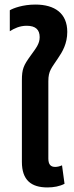

<svg xmlns="http://www.w3.org/2000/svg" viewBox="-20 -813 325 842"><path d="M188 9C216 9 242 4 263 -7L252 -88C243 -84 232 -81 222 -81C202 -81 192 -92 192 -118V-457C192 -503 206 -514 234 -557C254 -586 275 -622 275 -673C275 -754 221 -793 135 -793C80 -793 38 -777 23 -768V-676C42 -688 66 -700 97 -700C137 -700 154 -682 154 -650C154 -621 138 -602 115 -570C83 -526 76 -510 76 -460V-103C76 -23 117 9 188 9Z"/></svg>

Font: Noto Sans Thai UI Cond SemBd
Style: Regular
Weight: 600
Width: 3
Designer: Monotype Design Team
Foundry: Monotype Imaging Inc.
Version: Version 2.000